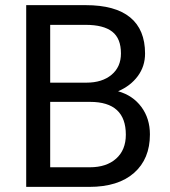

<svg xmlns="http://www.w3.org/2000/svg" viewBox="-20 -731 663 751"><path d="M82.5 0V-710.9H314.9Q430.7 -710.9 489 -663.1Q547.4 -615.2 547.4 -521.5Q547.4 -471.7 519 -433.3Q490.7 -395 441.9 -374Q499.5 -357.9 533 -312.7Q566.4 -267.6 566.4 -205.1Q566.4 -109.4 504.4 -54.7Q442.4 0 329.1 0ZM176.3 -332.5V-76.7H331.1Q396.5 -76.7 434.3 -110.6Q472.2 -144.5 472.2 -204.1Q472.2 -332.5 332.5 -332.5ZM176.3 -407.7H317.9Q379.4 -407.7 416.3 -438.5Q453.1 -469.2 453.1 -522Q453.1 -580.6 418.9 -607.2Q384.8 -633.8 314.9 -633.8H176.3Z"/></svg>

Font: f42100
Style: 7875512
Weight: 400
Designer: Google
Version: Version 2.137; 2017